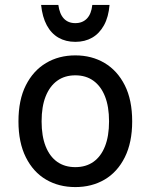

<svg xmlns="http://www.w3.org/2000/svg" viewBox="-20 -750 612 780"><path d="M55 -257Q55 -344 85 -403.5Q115 -463 167 -494Q219 -525 286 -525Q353 -525 405 -494Q457 -463 487 -403.5Q517 -344 517 -257Q517 -171 487 -111Q457 -51 405 -20.5Q353 10 286 10Q219 10 167 -20.5Q115 -51 85 -111Q55 -171 55 -257ZM149 -257Q149 -197 165.5 -155.5Q182 -114 212.5 -92.5Q243 -71 286 -71Q329 -71 359.5 -92.5Q390 -114 406.5 -155.5Q423 -197 423 -257Q423 -317 406.5 -358.5Q390 -400 359.5 -422Q329 -444 286 -444Q243 -444 212.5 -422Q182 -400 165.5 -358.5Q149 -317 149 -257ZM147 -730H217Q222 -693 239.5 -674.5Q257 -656 286 -656Q315 -656 333 -674.5Q351 -693 355 -730H425Q421 -681 402.5 -647.5Q384 -614 354.5 -597Q325 -580 286 -580Q247 -580 217.5 -597Q188 -614 170 -647.5Q152 -681 147 -730Z"/></svg>

Font: Radio Canada
Style: Regular
Weight: 400
Designer: Charles Daoud, Etienne Aubert Bonn, Alexandre Saumier Demers, Jacques Le Bailly
Foundry: Radio-Canada
Version: Version 2.104;gftools[0.9.28.dev5+ged2979d]